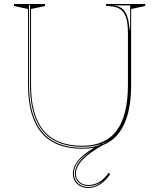

<svg xmlns="http://www.w3.org/2000/svg" viewBox="-20 -728 780 959"><path d="M391 15Q255 15 187.5 -64.5Q120 -144 120 -304V-683L50 -698V-708H205V-698L135 -683V-304Q135 -151 198.5 -75.5Q262 0 391 0Q506 0 562.5 -75.5Q619 -151 619 -304V-562Q619 -600 613.5 -626Q608 -652 595.5 -668Q583 -684 562 -691Q541 -698 510 -698V-708H705V-698L635 -683V-304Q635 -144 574.5 -64.5Q514 15 391 15ZM391 10Q435 10 470 -1Q505 -12 533 -32Q505 -13 469.5 -4Q434 5 391 5Q304 5 246 -29Q188 -63 159 -132Q130 -201 130 -304V-703H125V-304Q125 -147 191.5 -68.5Q258 10 391 10ZM536 -701Q557 -701 572.5 -695Q588 -689 598.5 -677Q609 -665 615.5 -646.5Q622 -628 625 -602L628 -579H630V-701ZM495 -4Q427 34 393 69.5Q359 105 359 140Q359 165 376.5 180.5Q394 196 421 196Q450 196 475.5 181Q501 166 523 135L530 142Q508 175 480 193Q452 211 421 211Q399 211 381.5 202Q364 193 354 177Q344 161 344 140Q344 100 380 62.5Q416 25 488 -10ZM421 206Q441 206 459 198.5Q477 191 485 182Q469 192 454 196.5Q439 201 421 201Q392 201 373 183.5Q354 166 354 140Q354 110 373.5 83.5Q393 57 439 23Q390 55 369.5 81.5Q349 108 349 140Q349 159 358.5 174Q368 189 384 197.5Q400 206 421 206Z"/></svg>

Font: Kalnia Glaze Thin
Style: Regular
Weight: 100
Designer: Frida Medrano
Foundry: Frida Medrano
Version: Version 1.110